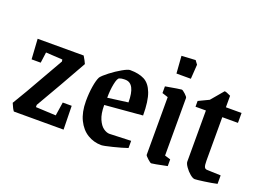

<svg xmlns="http://www.w3.org/2000/svg" viewBox="-98 -885 1535 1129"><g transform="rotate(20 669.5 -320.0)"><path d="M32 -46Q81 -126 153 -254L221 -373L219 -385L115 -391L106 -324H49L41 -450H329Q346 -422 353 -405Q262 -242 169 -83V-69L295 -63L308 -148H364L367 0H56Q46 -12 32 -46Z M433 -203Q433 -252 440 -295Q447 -338 458 -359Q469 -374 502 -399.5Q535 -425 568.5 -444Q602 -463 615 -463Q670 -463 705 -445Q740 -427 759 -377.5Q778 -328 778 -238L542 -218Q542 -163 556.5 -130Q571 -97 591 -83Q611 -69 629 -69L763 -74V-29Q728 -17 674 -3.5Q620 10 606 10Q559 10 519.5 -14Q480 -38 456.5 -86Q433 -134 433 -203ZM671 -281Q671 -399 609 -400H601Q585 -400 572 -395Q560 -391 552 -351.5Q544 -312 544 -264Z M877 -28V-389L840 -401V-443Q930 -459 940 -459Q946 -459 963 -443.5Q980 -428 980 -421V-61L1016 -50V-8Q929 10 919 10Q913 10 895 -6.5Q877 -23 877 -28ZM870 -645 957 -650 974 -627 968 -537H878Z M1115 -72V-392H1050V-428L1115 -459L1180 -536Q1189 -537 1219 -522V-450H1317V-388H1219V-116Q1219 -87 1224 -76.5Q1229 -66 1243 -66L1327 -63V-10Q1296 -3 1249.5 3.5Q1203 10 1191 10Q1179 10 1161 -5Q1143 -20 1129 -40Q1115 -60 1115 -72Z"/></g></svg>

Font: Grenze Medium
Style: Regular
Weight: 500
Designer: Renata Polastri
Foundry: Omnibus-Type
Version: Version 1.002; ttfautohint (v1.8)